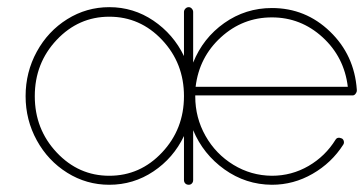

<svg xmlns="http://www.w3.org/2000/svg" viewBox="-20 -511 1007 531"><path d="M731.9 -488.8Q825.2 -488.8 892.6 -423.8Q960 -358.9 966.8 -263.2V-262.2V-259.8V-258.8Q965.8 -254.4 962.6 -250.7Q959.5 -247.1 955.1 -247.1H520V-244.1Q520 -185.5 548.3 -135.3Q576.7 -85 625.5 -55.2Q674.3 -25.4 731.9 -24.9Q786.6 -24.9 833.3 -52Q879.9 -79.1 908.2 -125Q913.6 -133.3 925.8 -127.9Q929.7 -125.5 930.9 -120.4Q932.1 -115.2 929.2 -110.8Q897 -60.5 844.5 -30.3Q792 0 731.9 0Q659.7 -0.5 600.8 -42.5Q542 -84.5 514.2 -150.9V-13.2Q514.2 -7.3 510.7 -3.7Q507.3 0 502 0Q496.1 0 492.4 -3.7Q488.8 -7.3 488.8 -13.2V-134.8Q459.5 -73.7 404.3 -36.9Q349.1 0 282.2 0Q219.2 0 166 -33.2Q112.8 -66.4 81.8 -122.8Q50.8 -179.2 50.8 -245.1Q50.8 -311.5 81.8 -368.2Q112.8 -424.8 166 -458Q219.2 -491.2 282.2 -491.2Q349.1 -491.2 404.3 -453.9Q459.5 -416.5 488.8 -356V-478Q488.8 -482.9 492.7 -487.1Q496.6 -491.2 502 -491.2Q506.8 -491.2 510.5 -487.1Q514.2 -482.9 514.2 -478V-337.9Q541.5 -405.8 600.3 -447.3Q659.2 -488.8 731.9 -488.8ZM282.2 -24.9Q367.7 -24.9 428.2 -89.4Q488.8 -153.8 488.8 -245.1Q488.8 -336.4 428.2 -400.6Q367.7 -464.8 282.2 -464.8Q197.3 -464.8 136.7 -400.6Q76.2 -336.4 76.2 -245.1Q76.2 -153.8 136.7 -89.4Q197.3 -24.9 282.2 -24.9ZM521 -271H941.9Q932.1 -353 872.1 -408Q812 -462.9 731.9 -462.9Q651.4 -462.9 591.1 -408Q530.8 -353 521 -271Z"/></svg>

Font: Quicksand
Style: Light
Weight: 300
Designer: Andrew Paglinawan
Foundry: Andrew Paglinawan
Version: 1.002